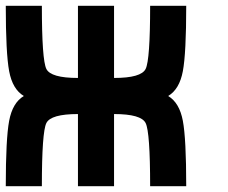

<svg xmlns="http://www.w3.org/2000/svg" viewBox="-20 -645 790 665"><path d="M250 -250Q156.2 -250 140.6 -218.8Q125 -187.5 125 0H0Q0 -164.1 11.7 -226.6Q23.4 -289.1 62.5 -312.5Q23.4 -335.9 11.7 -398.4Q0 -460.9 0 -625H125Q125 -437.5 140.6 -406.2Q156.2 -375 250 -375V-625H375V-375Q468.8 -375 484.4 -406.2Q500 -437.5 500 -625H625Q625 -460.9 613.3 -398.4Q601.6 -335.9 562.5 -312.5Q601.6 -289.1 613.3 -226.6Q625 -164.1 625 0H500Q500 -187.5 484.4 -218.8Q468.8 -250 375 -250V0H250Z"/></svg>

Font: CraftyPE
Style: Regular
Weight: 400
Designer: Erek Butcher
Foundry: Haunted Coop
Version: Version 0.018;April 4, 2024;FontCreator 15.0.0.2962 64-bit